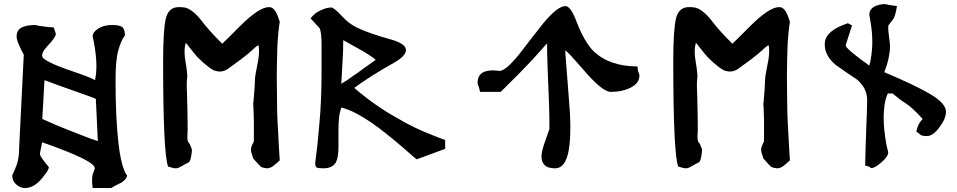

<svg xmlns="http://www.w3.org/2000/svg" viewBox="-20 -942 4697 942"><path d="M603.5 -83Q603.5 -64.5 575.2 -45.9Q556.6 -36.1 543.9 -30.3Q531.2 -23.4 525.4 -19.5Q509.8 -19.5 479.5 -19.5Q468.8 -19.5 434.6 -19.5Q431.6 -41 431.6 -56.6Q431.6 -77.1 435.5 -88.9Q437.5 -94.7 445.3 -115.2Q445.3 -135.7 378.9 -168Q314.5 -199.2 186.5 -244.1Q183.6 -225.6 175.8 -188.5Q175.8 -177.7 190.4 -159.2Q203.1 -141.6 219.7 -122.1Q219.7 -107.4 188.5 -70.3Q148.4 -19.5 102.5 -19.5Q79.1 -19.5 59.6 -37.1Q40 -53.7 40 -82Q53.7 -109.4 63.5 -137.7Q74.2 -171.9 74.2 -222.7Q82 -373 96.7 -673.8Q83 -697.3 72.3 -723.6Q61.5 -747.1 61.5 -764.6Q61.5 -789.1 79.1 -802.7Q103.5 -819.3 152.3 -819.3Q162.1 -817.4 170.9 -815.4Q178.7 -814.5 184.6 -813.5Q221.7 -807.6 243.2 -807.6Q246.1 -799.8 249 -792Q251 -783.2 253.9 -775.4Q253.9 -758.8 209 -711.9Q186.5 -687.5 186.5 -668Q186.5 -642.6 339.8 -590.8Q423.8 -562.5 446.3 -548.8Q448.2 -557.6 451.2 -579.1Q453.1 -603.5 453.1 -615.2Q453.1 -668.9 440.4 -735.4Q437.5 -750 434.6 -763.7Q434.6 -784.2 461.9 -801.8Q488.3 -819.3 529.3 -819.3Q564.5 -819.3 578.1 -810.5Q592.8 -800.8 592.8 -768.6Q573.2 -741.2 560.5 -695.3Q546.9 -648.4 546.9 -549.8Q546.9 -360.4 561.5 -237.3Q571.3 -151.4 588.9 -108.4Q598.6 -83 603.5 -83Q603.5 -83 603.5 -83ZM460 -250Q458 -301.8 450.2 -457Q438.5 -461.9 418 -469.7Q397.5 -476.6 368.2 -487.3Q254.9 -527.3 198.2 -548.8Q194.3 -485.4 187.5 -358.4Q223.6 -341.8 253.9 -329.1Q283.2 -316.4 306.6 -307.6Q350.6 -290 388.7 -275.4Q426.8 -259.8 460 -250Q460 -250 460 -250Z M1352.5 -155.3Q1334 -137.7 1322.3 -128.9Q1305.7 -116.2 1290 -116.2Q1289.1 -116.2 1276.4 -118.2Q1262.7 -121.1 1259.8 -124Q1249 -133.8 1222.7 -164.1Q1218.8 -175.8 1212.9 -194.3Q1208 -213.9 1218.8 -234.4Q1224.6 -247.1 1224.6 -245.1Q1225.6 -242.2 1225.6 -277.3Q1225.6 -301.8 1225.6 -348.6Q1225.6 -361.3 1223.6 -409.2Q1221.7 -458 1221.7 -434.6Q1221.7 -411.1 1225.6 -466.8Q1230.5 -521.5 1230.5 -544.9Q1230.5 -567.4 1242.2 -623Q1254.9 -677.7 1249 -718.8Q1244.1 -721.7 1221.7 -700.2Q1199.2 -678.7 1164.1 -652.3Q1128.9 -626 1101.6 -606.4Q1073.2 -585.9 1043.9 -592.8Q1031.2 -592.8 1004.9 -612.3Q978.5 -631.8 950.2 -660.2Q933.6 -678.7 918 -699.2Q902.3 -719.7 891.6 -732.4Q879.9 -694.3 890.6 -636.7Q900.4 -579.1 898.4 -560.5Q894.5 -540 897.5 -484.4Q899.4 -429.7 899.4 -406.2Q899.4 -388.7 900.4 -340.8Q901.4 -293 899.4 -278.3Q898.4 -249 905.3 -243.2Q911.1 -238.3 920.9 -210.9Q922.9 -201.2 918 -175.8Q914.1 -151.4 906.2 -145.5Q890.6 -138.7 870.1 -126Q853.5 -116.2 842.8 -116.2Q830.1 -116.2 804.7 -125Q780.3 -187.5 780.3 -640.6Q780.3 -796.9 793.9 -852.5Q807.6 -907.2 857.4 -907.2Q871.1 -907.2 885.7 -905.3Q920.9 -898.4 963.9 -846.7Q1003.9 -793 1070.3 -727.5Q1078.1 -735.4 1100.6 -756.8Q1123 -778.3 1156.2 -812.5Q1251 -907.2 1299.8 -907.2Q1319.3 -907.2 1332 -885.7Q1342.8 -867.2 1352.5 -835Q1344.7 -788.1 1340.8 -713.9Q1339.8 -675.8 1338.9 -637.7Q1337.9 -599.6 1337.9 -562.5Q1337.9 -517.6 1338.9 -474.6Q1339.8 -431.6 1339.8 -392.6Q1340.8 -352.5 1343.8 -308.6Q1346.7 -264.6 1348.6 -216.8Q1349.6 -192.4 1352.5 -155.3Q1352.5 -155.3 1352.5 -155.3Z M2164.1 -211.9Q2128.9 -199.2 2024.4 -160.2Q2022.5 -160.2 1955.1 -219.7Q1866.2 -295.9 1808.6 -335.9Q1711.9 -402.3 1654.3 -414.1Q1645.5 -387.7 1643.6 -364.3Q1640.6 -337.9 1640.6 -306.6Q1640.6 -298.8 1640.6 -288.1Q1640.6 -277.3 1640.6 -262.7Q1640.6 -249 1640.6 -238.3Q1640.6 -227.5 1640.6 -222.7Q1640.6 -168.9 1627.9 -145.5Q1611.3 -116.2 1566.4 -116.2Q1542 -116.2 1534.2 -120.1Q1526.4 -124 1526.4 -141.6Q1538.1 -225.6 1546.9 -334Q1557.6 -449.2 1557.6 -585.9Q1557.6 -605.5 1557.6 -624Q1557.6 -642.6 1557.6 -660.2Q1557.6 -676.8 1557.6 -692.4Q1557.6 -708 1557.6 -722.7Q1557.6 -785.2 1547.9 -803.7Q1521.5 -832 1503.9 -851.6Q1522.5 -877.9 1551.8 -890.6Q1581.1 -905.3 1605.5 -905.3Q1618.2 -905.3 1661.1 -859.4Q1689.5 -828.1 1727.5 -808.6Q1785.2 -779.3 1902.3 -747.1Q1971.7 -726.6 1971.7 -696.3Q1971.7 -668 1914.1 -634.8Q1798.8 -570.3 1717.8 -510.7Q1825.2 -418.9 1936.5 -358.4Q2012.7 -313.5 2093.8 -282.2Q2131.8 -266.6 2164.1 -254.9Q2164.1 -240.2 2164.1 -211.9ZM1823.2 -648.4Q1811.5 -660.2 1768.6 -686.5Q1724.6 -711.9 1664.1 -745.1Q1664.1 -690.4 1660.2 -633.8Q1659.2 -604.5 1657.2 -579.1Q1655.3 -552.7 1654.3 -531.2Q1682.6 -546.9 1708 -566.4Q1737.3 -585.9 1765.6 -607.4Q1793.9 -627.9 1823.2 -648.4Z M3117.2 -571.3Q3117.2 -535.2 3077.1 -513.7Q3035.2 -491.2 2976.6 -491.2Q2933.6 -491.2 2835.9 -607.4Q2772.5 -680.7 2753.9 -695.3Q2753.9 -693.4 2753.9 -689.5Q2753.9 -685.5 2753.9 -679.7Q2753.9 -671.9 2769.5 -478.5Q2778.3 -377.9 2778.3 -321.3Q2778.3 -223.6 2763.7 -176.8Q2746.1 -116.2 2703.1 -116.2Q2668 -116.2 2652.3 -131.8Q2636.7 -147.5 2636.7 -172.9Q2636.7 -195.3 2649.4 -234.4Q2664.1 -277.3 2675.8 -309.6Q2675.8 -384.8 2672.9 -452.1Q2669.9 -519.5 2667 -598.6Q2664.1 -676.8 2664.1 -729.5Q2651.4 -714.8 2631.8 -693.4Q2613.3 -672.9 2589.8 -646.5Q2538.1 -590.8 2436.5 -491.2Q2402.3 -491.2 2335 -491.2Q2332 -507.8 2328.1 -518.6Q2323.2 -526.4 2323.2 -536.1Q2323.2 -570.3 2347.7 -585.9Q2367.2 -596.7 2398.4 -596.7Q2409.2 -596.7 2418 -595.7Q2421.9 -594.7 2429.7 -593.8Q2460.9 -593.8 2527.3 -675.8Q2556.6 -713.9 2585.9 -752Q2616.2 -790 2646.5 -829.1Q2715.8 -912.1 2753.9 -912.1Q2780.3 -912.1 2808.6 -835.9Q2846.7 -737.3 2890.6 -692.4Q2968.8 -616.2 3107.4 -616.2Q3109.4 -592.8 3113.3 -585Q3117.2 -577.1 3117.2 -570.3Q3117.2 -571.3 3117.2 -571.3Z M3855.5 -155.3Q3836.9 -137.7 3825.2 -128.9Q3808.6 -116.2 3793 -116.2Q3792 -116.2 3779.3 -118.2Q3765.6 -121.1 3762.7 -124Q3752 -133.8 3725.6 -164.1Q3721.7 -175.8 3715.8 -194.3Q3710.9 -213.9 3721.7 -234.4Q3727.5 -247.1 3727.5 -245.1Q3728.5 -242.2 3728.5 -277.3Q3728.5 -301.8 3728.5 -348.6Q3728.5 -361.3 3726.6 -409.2Q3724.6 -458 3724.6 -434.6Q3724.6 -411.1 3728.5 -466.8Q3733.4 -521.5 3733.4 -544.9Q3733.4 -567.4 3745.1 -623Q3757.8 -677.7 3752 -718.8Q3747.1 -721.7 3724.6 -700.2Q3702.1 -678.7 3667 -652.3Q3631.8 -626 3604.5 -606.4Q3576.2 -585.9 3546.9 -592.8Q3534.2 -592.8 3507.8 -612.3Q3481.4 -631.8 3453.1 -660.2Q3436.5 -678.7 3420.9 -699.2Q3405.3 -719.7 3394.5 -732.4Q3382.8 -694.3 3393.6 -636.7Q3403.3 -579.1 3401.4 -560.5Q3397.5 -540 3400.4 -484.4Q3402.3 -429.7 3402.3 -406.2Q3402.3 -388.7 3403.3 -340.8Q3404.3 -293 3402.3 -278.3Q3401.4 -249 3408.2 -243.2Q3414.1 -238.3 3423.8 -210.9Q3425.8 -201.2 3420.9 -175.8Q3417 -151.4 3409.2 -145.5Q3393.6 -138.7 3373 -126Q3356.4 -116.2 3345.7 -116.2Q3333 -116.2 3307.6 -125Q3283.2 -187.5 3283.2 -640.6Q3283.2 -796.9 3296.9 -852.5Q3310.5 -907.2 3360.4 -907.2Q3374 -907.2 3388.7 -905.3Q3423.8 -898.4 3466.8 -846.7Q3506.8 -793 3573.2 -727.5Q3581.1 -735.4 3603.5 -756.8Q3626 -778.3 3659.2 -812.5Q3753.9 -907.2 3802.7 -907.2Q3822.3 -907.2 3835 -885.7Q3845.7 -867.2 3855.5 -835Q3847.7 -788.1 3843.8 -713.9Q3842.8 -675.8 3841.8 -637.7Q3840.8 -599.6 3840.8 -562.5Q3840.8 -517.6 3841.8 -474.6Q3842.8 -431.6 3842.8 -392.6Q3843.8 -352.5 3846.7 -308.6Q3849.6 -264.6 3851.6 -216.8Q3852.5 -192.4 3855.5 -155.3Q3855.5 -155.3 3855.5 -155.3Z M4621.1 -394.5Q4621.1 -359.4 4588.9 -317.4Q4557.6 -274.4 4527.3 -274.4Q4502 -274.4 4494.1 -282.2Q4486.3 -290 4475.6 -295.9Q4483.4 -335.9 4506.8 -358.4Q4456.1 -415 4419.9 -437.5Q4398.4 -450.2 4359.4 -483.4Q4351.6 -483.4 4335.9 -483.4Q4325.2 -460.9 4320.3 -429.7Q4315.4 -397.5 4315.4 -365.2Q4315.4 -313.5 4326.2 -249Q4328.1 -230.5 4337.9 -195.3Q4337.9 -174.8 4305.7 -146.5Q4272.5 -117.2 4253.9 -117.2Q4249 -121.1 4246.1 -123Q4235.4 -128.9 4224.6 -128.9Q4224.6 -157.2 4226.6 -207Q4228.5 -256.8 4230.5 -327.1Q4234.4 -411.1 4234.4 -452.1Q4234.4 -511.7 4180.7 -554.7Q4155.3 -571.3 4130.9 -587.9Q4105.5 -605.5 4081.1 -623Q4026.4 -667 4026.4 -725.6Q4026.4 -767.6 4073.2 -797.9Q4095.7 -812.5 4139.6 -828.1Q4146.5 -824.2 4160.2 -817.4Q4152.3 -793 4128.9 -719.7Q4128.9 -703.1 4245.1 -620.1Q4252 -643.6 4255.9 -675.8Q4259.8 -710.9 4259.8 -733.4Q4259.8 -780.3 4252 -829.1Q4249 -846.7 4245.1 -870.1Q4245.1 -894.5 4268.6 -909.2Q4293 -921.9 4323.2 -921.9Q4335 -918.9 4340.8 -918Q4370.1 -913.1 4380.9 -912.1Q4372.1 -862.3 4363.3 -849.6Q4346.7 -828.1 4338.9 -817.4Q4337.9 -813.5 4337.9 -801.8Q4337.9 -793.9 4341.8 -761.7Q4346.7 -726.6 4346.7 -715.8Q4346.7 -690.4 4339.8 -657.2Q4334 -627 4318.4 -587.9Q4466.8 -525.4 4543.9 -480.5Q4621.1 -434.6 4621.1 -394.5Q4621.1 -394.5 4621.1 -394.5Z"/></svg>

Font: Tolkien Dwarf Runes
Style: Regular
Weight: 400
Version: Regular